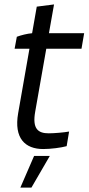

<svg xmlns="http://www.w3.org/2000/svg" viewBox="-20 -670 400 867"><path d="M175 3C209 3 256 -3 281 -10L292 -76C271 -72 225 -68 200 -68C152 -68 125 -88 139 -166L189 -450H348L360 -520H201L224 -650L146 -640L125 -520C102 -518 75 -511 56 -504L46 -450H113L62 -159C42 -45 94 3 175 3ZM72 177H122L205 34H134Z"/></svg>

Font: Fixel Text 20240404
Style: Italic
Weight: 400
Width: 4
Italic angle: -10°
Designer: AlfaBravo + MacPaw
Foundry: Kyrylo Tkachov, Marchela Mozhyna, Serhii Makarenko, Maria Weinstein, Zakhar Kryvoshyya
Version: Version 1.211;Glyphs 3.2 (3225)